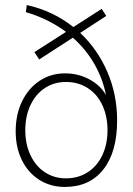

<svg xmlns="http://www.w3.org/2000/svg" viewBox="-20 -729 525 759"><path d="M443 -253Q443 -128 388.5 -59Q334 10 236 10Q180 10 135.5 -18Q91 -46 66.5 -96Q42 -146 42 -210Q42 -276 67 -328Q92 -380 136.5 -409.5Q181 -439 237 -439Q289 -439 333 -415.5Q377 -392 399 -353Q386 -419 352.5 -477Q319 -535 268 -580L135 -494L116 -523L241 -603Q169 -656 82 -681L86 -709Q190 -686 270 -622L382 -694L400 -666L297 -599Q366 -534 404.5 -444.5Q443 -355 443 -253ZM405 -214Q405 -270 384.5 -313.5Q364 -357 326.5 -381Q289 -405 241 -405Q194 -405 157.5 -381Q121 -357 100.5 -313.5Q80 -270 80 -214Q80 -159 100.5 -115.5Q121 -72 157.5 -48Q194 -24 241 -24Q289 -24 326.5 -48Q364 -72 384.5 -115.5Q405 -159 405 -214Z"/></svg>

Font: Sarabun Thin
Style: Regular
Weight: 250
Designer: Suppakit Chalermlarp | Katatrad Co.,Ltd.
Foundry: Cadson Demak Co.,Ltd.
Version: Version 1.000; ttfautohint (v1.6)